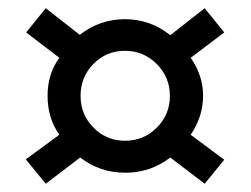

<svg xmlns="http://www.w3.org/2000/svg" viewBox="-20 -503 612 469"><path d="M91.8 -54.2 43 -113.8 125 -173.8Q96.2 -214.4 96.2 -269Q96.2 -322.8 125 -361.8L43.9 -423.8L91.8 -482.9L174.8 -418Q224.1 -456.1 285.2 -456.1Q347.2 -456.1 396 -417L480 -482.9L527.8 -423.8L445.8 -361.8Q476.1 -318.4 476.1 -269Q476.1 -218.8 445.8 -173.8L527.8 -112.8L480 -54.2L396 -118.2Q347.7 -81.1 286.1 -81.1Q224.1 -81.1 175.8 -118.2ZM285.2 -159.2Q331.1 -159.2 363 -191.2Q395 -223.1 395 -269Q395 -314.5 362.8 -346.7Q330.6 -378.9 285.2 -378.9Q239.7 -378.9 208.3 -346.9Q176.8 -314.9 176.8 -269Q176.8 -223.1 208.5 -191.2Q240.2 -159.2 285.2 -159.2Z"/></svg>

Font: Kanit
Style: Regular
Weight: 400
Designer: Katatrad Team
Foundry: CadsonDemak
Version: Version 1.000;PS 001.000;hotconv 1.0.88;makeotf.lib2.5.64775